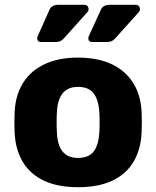

<svg xmlns="http://www.w3.org/2000/svg" viewBox="-20 -770 651 800"><path d="M305 10Q221 10 163.5 -17Q106 -44 75.5 -94.5Q45 -145 41 -215Q40 -235 40 -260.5Q40 -286 41 -305Q45 -376 77 -426Q109 -476 166.5 -503Q224 -530 305 -530Q387 -530 444.5 -503Q502 -476 534 -426Q566 -376 570 -305Q571 -286 571 -260.5Q571 -235 570 -215Q566 -145 535.5 -94.5Q505 -44 447.5 -17Q390 10 305 10ZM305 -112Q350 -112 370.5 -139Q391 -166 394 -220Q395 -235 395 -260Q395 -285 394 -300Q391 -353 370.5 -380.5Q350 -408 305 -408Q262 -408 240.5 -380.5Q219 -353 217 -300Q216 -285 216 -260Q216 -235 217 -220Q219 -166 240.5 -139Q262 -112 305 -112ZM364 -595Q348 -595 348 -611Q348 -615 350 -619Q352 -623 353 -626L401 -731Q410 -750 438 -750H543Q563 -750 563 -731Q563 -724 557 -718L459 -609Q447 -595 426 -595ZM151 -595Q135 -595 135 -611Q135 -615 137 -619Q139 -623 140 -626L187 -731Q196 -750 224 -750H329Q349 -750 349 -731Q349 -724 343 -718L245 -609Q233 -595 213 -595Z"/></svg>

Font: DVN-Rubik
Style: Bold
Weight: 700
Designer: Hubert and Fischer
Foundry: Hubert & Fischer
Version: Version 2.102